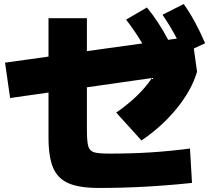

<svg xmlns="http://www.w3.org/2000/svg" viewBox="-20 -875 1040 950"><path d="M220 -195V-417L30 -390L5 -565L220 -595V-785H410V-622L684 -660Q654 -712 604 -778L707 -838Q764 -769 812 -678L855 -684Q828 -737 784 -802L889 -855Q945 -777 995 -661L939 -635L955 -520Q928 -429 855 -339Q782 -249 680 -180L555 -318Q671 -398 732 -489L410 -443V-235Q410 -175 416.5 -152Q423 -129 444 -122Q465 -115 520 -115Q631 -115 725.5 -121Q820 -127 920 -140L930 30Q696 55 470 55Q373 55 319.5 32Q266 9 243 -44.5Q220 -98 220 -195Z"/></svg>

Font: Enso Black
Style: Regular
Weight: 900
Designer: Coji Morishita
Foundry: UNDERFOREST DESIGN
Version: Version 1.000